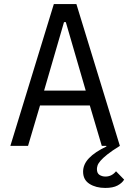

<svg xmlns="http://www.w3.org/2000/svg" viewBox="-20 -718 640 945"><path d="M245 -698H356L570 0Q531 24 508.5 42Q486 60 474.5 73.5Q463 87 460 97Q457 107 457 114Q457 135 470 143Q483 151 499 151Q530 151 551 125L591 166Q581 183 558.5 195Q536 207 498 207Q452 207 420.5 187Q389 167 389 127Q389 91 418 60.5Q447 30 504 3L503 0H481L422 -199H177L118 0H31ZM304 -609H295L197 -272H402Z"/></svg>

Font: IBM Plex Mono
Style: Regular
Weight: 400
Monospace: yes
Designer: Mike Abbink, Paul van der Laan, Pieter van Rosmalen
Foundry: Bold Monday
Version: Version 2.3